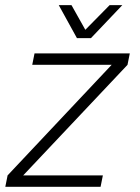

<svg xmlns="http://www.w3.org/2000/svg" viewBox="-36 -718 539 738"><path d="M96.7 -512.7H462.9L454.1 -468.8L53.2 -43.9H359.4L350.6 0H-15.6L-6.8 -43.9L393.1 -468.8H87.9ZM189.9 -698.2H238.8L292 -603.5L385.3 -698.2H434.1L313.5 -571.3H259.8Z"/></svg>

Font: Sansation Light
Style: Light Italic
Weight: 300
Designer: Bernd Montag
Version: Version 1.301